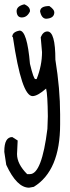

<svg xmlns="http://www.w3.org/2000/svg" viewBox="-40 -442 325 891"><path d="M51 -300Q86 -300 99 -146Q116 -75 124 -75H130Q155 -138 155 -200L149 -269Q160 -296 180 -296Q217 -296 217 -165Q239 -29 239 88V135Q239 350 117 425L95 429Q38 429 -11 323L-20 263V260Q-20 194 17 194L42 210L39 273Q39 319 86 366H99Q154 366 180 156L182 98Q181 -3 174 -31Q134 4 111 4Q60 4 20 -269L17 -271Q17 -294 51 -300ZM174 -355Q153 -356 146 -389Q147 -414 189 -414Q212 -398 212 -385Q212 -357 174 -355ZM61 -361Q38 -361 37 -391Q38 -414 73 -422Q101 -410 99 -389Q86 -361 61 -361Z"/></svg>

Font: Just Me Again Down Here
Style: Regular
Weight: 400
Designer: Kimberly Geswein
Foundry: Kimberly Geswein
Version: Version 1.002 2007